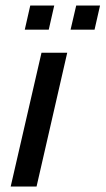

<svg xmlns="http://www.w3.org/2000/svg" viewBox="-20 -680 385 700"><path d="M70.3 -571.8 90.3 -659.7H177.7L157.7 -571.8ZM237.3 -571.8 257.8 -659.7H344.7L324.7 -571.8ZM19 0 131.3 -487.8H225.1L113.3 0Z"/></svg>

Font: Acari Sans Medium
Style: Italic
Weight: 500
Italic angle: -13°
Designer: Alfredo Marco Pradil and Stefan Peev
Foundry: Hanken Design Co.
Version: Version 1.045